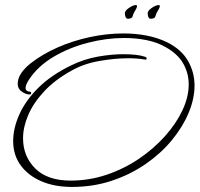

<svg xmlns="http://www.w3.org/2000/svg" viewBox="-20 -713 788 758"><path d="M264 25Q195 25 143 2.5Q91 -20 61.5 -60.5Q32 -101 32 -156Q32 -207 56.5 -261.5Q81 -316 131 -366Q181 -416 259 -454Q312 -480 366.5 -489.5Q421 -499 466 -499Q524 -499 552 -489Q559 -487 559 -482Q559 -476 551 -478Q524 -483 486 -483Q435 -483 373.5 -472.5Q312 -462 264 -435Q198 -399 155 -353Q112 -307 91.5 -259Q71 -211 71 -167Q71 -96 119 -48Q167 0 259 0Q332 0 400.5 -23Q469 -46 527.5 -85.5Q586 -125 630.5 -174.5Q675 -224 700 -277Q725 -330 725 -380Q725 -424 703.5 -462Q682 -500 634 -527Q601 -546 559 -554.5Q517 -563 470 -563Q400 -563 326.5 -544Q253 -525 192 -489Q131 -453 96 -401Q81 -379 81 -366Q81 -358 86.5 -354.5Q92 -351 98 -351Q103 -351 103 -345.5Q103 -340 98 -340Q82 -340 66.5 -351Q51 -362 50 -379Q49 -402 63 -423Q77 -444 101 -463Q147 -499 207 -525.5Q267 -552 334.5 -566.5Q402 -581 468 -581Q515 -581 559 -572.5Q603 -564 640 -546Q696 -518 722 -473Q748 -428 748 -375Q748 -323 724.5 -267Q701 -211 658 -159Q615 -107 555 -65.5Q495 -24 421.5 0.5Q348 25 264 25ZM575 -639Q568 -639 565.5 -646.5Q563 -654 563 -660Q563 -671 579.5 -682Q596 -693 606 -693Q611 -693 611 -689Q611 -685 607.5 -678Q604 -671 600 -665Q596 -658 593.5 -648.5Q591 -639 575 -639ZM485 -639Q478 -639 475.5 -646.5Q473 -654 473 -660Q473 -671 489.5 -682Q506 -693 516 -693Q521 -693 521 -689Q521 -685 517.5 -678Q514 -671 510 -665Q506 -658 503.5 -648.5Q501 -639 485 -639Z"/></svg>

Font: Waterfall
Style: Regular
Weight: 400
Designer: Robert E. Leuschke
Foundry: Robert E. Leuschke
Version: Version 1.010; ttfautohint (v1.8.3)